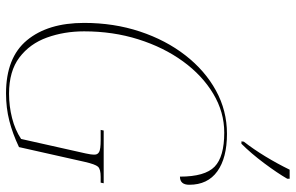

<svg xmlns="http://www.w3.org/2000/svg" viewBox="-192 -779 981 637"><g transform="rotate(90 298.5 -460.5)"><path d="M290 10Q171 10 113.5 -59.5Q56 -129 56 -249Q56 -348 84.5 -434Q113 -520 163.5 -585Q214 -650 280.5 -686.5Q347 -723 424 -723Q504 -723 548.5 -691Q593 -659 593 -598Q593 -567 566 -567Q566 -650 533 -682Q500 -714 420 -714Q352 -714 291 -677.5Q230 -641 183.5 -577Q137 -513 110.5 -429Q84 -345 84 -249Q84 -183 104.5 -126Q125 -69 170.5 -34.5Q216 0 291 0Q332 0 371.5 -10Q411 -20 441 -40L489 -254Q491 -263 492 -270Q493 -277 493 -284Q493 -294 484 -299Q475 -304 444 -304H411L413 -314H588L586 -304H567Q541 -304 533 -295Q525 -286 517 -251L468 -33Q424 -12 381 -1Q338 10 290 10ZM450 -779Q475 -811 499 -850.5Q523 -890 543 -931H573V-923Q554 -890 521.5 -846.5Q489 -803 457 -771H449Z"/></g></svg>

Font: Noto Serif Display SemiCondensed Thin
Style: Italic
Weight: 100
Width: 4
Italic angle: -12°
Designer: Monotype Design Team
Foundry: Monotype Imaging Inc.
Version: Version 2.009